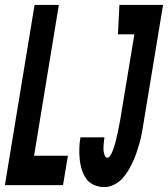

<svg xmlns="http://www.w3.org/2000/svg" viewBox="-38 -755 685 783"><path d="M-18 0 103 -735H202L101 -120H239L219 0ZM387 8Q365 8 345 -1Q325 -10 313.5 -26.5Q302 -43 295.5 -63.5Q289 -84 287 -106Q285 -128 285.5 -150Q286 -172 290 -195H388Q387 -187 386 -179.5Q385 -172 384.5 -164Q384 -156 384 -148.5Q384 -141 385.5 -133.5Q387 -126 390 -119Q393 -112 401 -112Q406 -112 410 -118Q414 -124 417 -129.5Q420 -135 422 -141Q424 -147 426 -152.5Q428 -158 429.5 -164Q431 -170 433 -176Q435 -182 436 -188Q437 -194 438.5 -199.5Q440 -205 441.5 -211Q443 -217 444 -223Q445 -229 446 -235Q447 -241 448.5 -247Q450 -253 451 -259Q452 -265 453 -271L510 -615H443L449 -735H627L547 -251Q544 -231 540.5 -212Q537 -193 531.5 -173.5Q526 -154 519.5 -134.5Q513 -115 504.5 -96.5Q496 -78 485.5 -60Q475 -42 460.5 -26.5Q446 -11 426.5 -1.5Q407 8 387 8Z"/></svg>

Font: Iosevka Heavy Extended Oblique
Style: Regular
Weight: 900
Width: 7
Italic angle: -9°
Monospace: yes
Designer: Belleve Invis
Foundry: Belleve Invis
Version: Version 32.5.0; ttfautohint (v1.8.4)